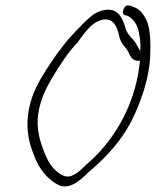

<svg xmlns="http://www.w3.org/2000/svg" viewBox="-20 -677 564 694"><path d="M81 -260C75 -206 85 -159 101 -121C120 -65 154 -27 192 -8C230 9 268 -22 298 -53C347 -94 398 -144 438 -209C479 -276 522 -392 523 -481C525 -521 523 -560 515 -589C507 -615 489 -643 465 -651C449 -657 434 -665 426 -642C421 -627 427 -623 435 -621C443 -621 454 -613 462 -603C469 -596 475 -585 479 -572C484 -553 490 -521 487 -493C479 -504 471 -524 461 -534C451 -544 443 -553 436 -568C428 -596 419 -620 400 -634C377 -650 338 -640 314 -622C292 -605 261 -572 235 -544C202 -507 169 -460 141 -415C112 -369 88 -321 81 -260ZM118 -264C126 -319 147 -360 172 -401C198 -445 228 -490 260 -523C285 -558 309 -592 341 -603C388 -619 403 -583 411 -546C415 -528 421 -520 432 -506C449 -491 447 -459 479 -457H486C486 -454 486 -452 485 -449C467 -282 379 -155 291 -81C267 -57 237 -28 207 -43C174 -59 152 -91 135 -140C123 -173 111 -216 118 -264Z"/></svg>

Font: Stray Cat
Style: SuCnObl
Weight: 400
Version: Version 1.0